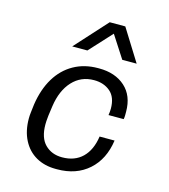

<svg xmlns="http://www.w3.org/2000/svg" viewBox="-113 -842 826 941"><g transform="rotate(15 300.0 -371.5)"><path d="M257 10Q200 10 157 -14.5Q114 -39 90 -85.5Q66 -132 66 -195Q66 -210 68 -226Q70 -242 73 -268Q85 -347 119 -403.5Q153 -460 207 -490.5Q261 -521 330 -521H336Q418 -521 468 -476Q518 -431 518 -350V-332Q518 -322 516 -312H439Q442 -330 442 -345Q442 -403 409.5 -431Q377 -459 327 -459Q261 -459 217.5 -412Q174 -365 162 -283Q157 -251 155 -232.5Q153 -214 152.5 -204.5Q152 -195 152 -188Q152 -120 185.5 -86.5Q219 -53 272 -53Q336 -53 375 -91Q414 -129 424 -199H500Q486 -101 423.5 -45.5Q361 10 264 10ZM180 -591 327 -753H406L507 -591H434L361 -704L257 -591Z"/></g></svg>

Font: Chivo Mono Medium Light
Style: Italic
Weight: 300
Italic angle: -8.05°
Monospace: yes
Version: Version 1.008